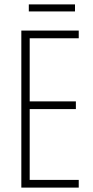

<svg xmlns="http://www.w3.org/2000/svg" viewBox="-20 -853 425 873"><path d="M338 0H77V-714H338V-679H115V-392H325V-357H115V-35H338ZM321 -833V-801H111V-833Z"/></svg>

Font: Noto Sans Tamil ExtraCondensed ExtraLight
Style: Regular
Weight: 200
Width: 2
Designer: Jelle Bosma - Monotype Design Team
Foundry: Monotype Imaging Inc.
Version: Version 2.004; ttfautohint (v1.8.4.7-5d5b)